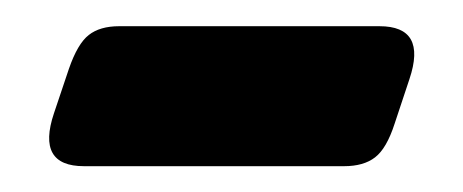

<svg xmlns="http://www.w3.org/2000/svg" viewBox="-20 -329 357 148"><path d="M272.5 -308.8Q309.3 -308.8 295.6 -268L284.2 -233.7Q278 -214.5 269.1 -207.7Q260.3 -200.9 245.3 -200.9H44.7Q7.9 -200.9 21.6 -241.7L33.1 -275.9Q39.8 -295.3 48.4 -302Q57 -308.8 71.9 -308.8Z"/></svg>

Font: Fraunces 144pt S100 Black
Style: Regular
Weight: 900
Version: Version 1.000